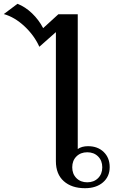

<svg xmlns="http://www.w3.org/2000/svg" viewBox="-168 -980 620 1010"><path d="M126 -132V-811L39 -734Q12 -794 -39.5 -842Q-91 -890 -148 -906L-76 -960Q-35 -944 0.5 -910Q36 -876 59 -832L139 -905H241V-196Q262 -211 295 -211Q346 -211 377.5 -180.5Q409 -150 409 -101Q409 -51 373.5 -20.5Q338 10 279 10Q209 10 167.5 -27Q126 -64 126 -132ZM370 -100Q370 -135 348 -157Q326 -179 291 -179Q256 -179 234 -157Q212 -135 212 -100Q212 -65 234 -43Q256 -21 291 -21Q326 -21 348 -43Q370 -65 370 -100Z"/></svg>

Font: Fahkwang Medium
Style: Regular
Weight: 500
Version: Version 1.000; ttfautohint (v1.6)